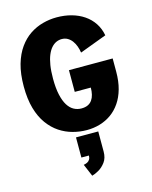

<svg xmlns="http://www.w3.org/2000/svg" viewBox="-142 -798 935 1179"><g transform="rotate(-15 325.0 -208.0)"><path d="M336 11Q291.5 11 247.5 -0.8Q203.5 -12.5 164.5 -38.2Q125.5 -64 95 -105.8Q64.5 -147.5 47.2 -207.5Q30 -267.5 30 -348Q30 -428 47.2 -487.8Q64.5 -547.5 94.5 -589.2Q124.5 -631 163.2 -656.8Q202 -682.5 245.8 -694.2Q289.5 -706 334 -706Q384.5 -706 428.5 -693.8Q472.5 -681.5 507 -658Q541.5 -634.5 564.2 -600.2Q587 -566 595 -522L424 -458Q421 -479.5 413.8 -499.2Q406.5 -519 394.8 -534.8Q383 -550.5 366.8 -559.8Q350.5 -569 330 -569Q312 -569 295.2 -561.5Q278.5 -554 264 -537.8Q249.5 -521.5 238.8 -495.8Q228 -470 222 -433.2Q216 -396.5 216 -348Q216 -287.5 225.5 -245Q235 -202.5 251.5 -176.2Q268 -150 290.2 -138Q312.5 -126 338 -126Q362.5 -126 379.2 -134Q396 -142 406.2 -156.8Q416.5 -171.5 421.2 -191.2Q426 -211 426 -235H324V-373H602V-289Q602 -228 588.5 -179.8Q575 -131.5 550.5 -95.8Q526 -60 492.8 -36.2Q459.5 -12.5 419.8 -0.8Q380 11 336 11ZM294.5 290 261.5 212Q274 210 284.2 205Q294.5 200 300.8 189.8Q307 179.5 307 163L400.5 165Q400.5 205.5 381 231.8Q361.5 258 336.5 272Q311.5 286 294.5 290ZM259 165V37H400.5V165Z"/></g></svg>

Font: Trispace Thin ExtraBold
Style: Regular
Weight: 800
Version: Version 1.210